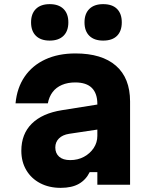

<svg xmlns="http://www.w3.org/2000/svg" viewBox="-20 -892 740 927"><path d="M461 -389V-268L314 -246Q282 -241 264.5 -223.5Q247 -206 247 -180Q247 -152 265.5 -135.5Q284 -119 319 -119Q356 -119 385.5 -135Q415 -151 432.5 -177.5Q450 -204 450 -236V-390Q450 -441 423.5 -467.5Q397 -494 343 -494Q307 -494 279 -482Q251 -470 234 -447.5Q217 -425 211 -393H55Q62 -468 99 -522Q136 -576 198.5 -605Q261 -634 344 -634Q472 -634 540 -574.5Q608 -515 608 -402V0H450V-61H413Q395 -24 361 -4.5Q327 15 273 15Q217 15 174 -7.5Q131 -30 107 -70.5Q83 -111 83 -164Q83 -245 133.5 -295Q184 -345 279 -360ZM220 -696Q177 -696 153.5 -719Q130 -742 130 -784Q130 -826 153.5 -849Q177 -872 220 -872Q263 -872 286.5 -849Q310 -826 310 -784Q310 -742 286.5 -719Q263 -696 220 -696ZM478 -696Q435 -696 411.5 -719Q388 -742 388 -784Q388 -826 411.5 -849Q435 -872 478 -872Q522 -872 545 -849Q568 -826 568 -784Q568 -742 545 -719Q522 -696 478 -696Z"/></svg>

Font: Martian Mono
Style: Bold
Weight: 700
Designer: Roman Shamin
Foundry: Evil Martians
Version: Version 1.000